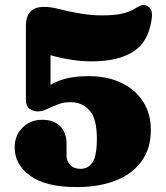

<svg xmlns="http://www.w3.org/2000/svg" viewBox="-20 -739 674 779"><path d="M39.5 -140.5Q39.5 -189.5 71.5 -221.2Q103.5 -253 150.5 -253Q200 -253 225 -226Q250 -199 250 -156.5V-108Q250 -85.5 264.8 -69.8Q279.5 -54 306.5 -54Q337.5 -54 355.2 -80.2Q373 -106.5 373 -176Q373 -258 343.2 -291.2Q313.5 -324.5 266 -324.5Q245 -324.5 229 -320Q213 -315.5 194 -307Q172.5 -297.5 160.2 -292.2Q148 -287 132.5 -287Q114 -287 99.5 -298Q85 -309 85 -334.5V-635.5Q85 -670.5 102.5 -690.8Q120 -711 159 -711Q187 -711 216.5 -703Q260.5 -691.5 307.2 -684Q354 -676.5 394 -676.5Q445 -676.5 477.2 -684.2Q509.5 -692 529.5 -705.5Q541 -713 552.5 -717Q564 -721 577 -715Q587 -710.5 593 -698Q599 -685.5 595 -659.5Q582 -568 520 -529Q458 -490 351.5 -490Q310.5 -490 267 -497Q223.5 -504 185 -515V-395Q218 -413.5 254.2 -421.8Q290.5 -430 340 -430Q415.5 -430 472.2 -403Q529 -376 560.5 -327Q592 -278 592 -211.5Q592 -137 554.8 -85.2Q517.5 -33.5 450 -6.8Q382.5 20 292 20Q165.5 20 102.5 -25.8Q39.5 -71.5 39.5 -140.5Z"/></svg>

Font: Fraunces 9pt S100 Black
Style: Regular
Weight: 900
Version: Version 1.000; ttfautohint (v1.8.3)